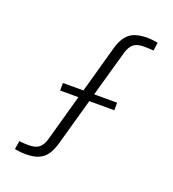

<svg xmlns="http://www.w3.org/2000/svg" viewBox="-146 -918 932 1037"><g transform="rotate(20 320.0 -400.0)"><path d="M118 8Q102 8 84.8 5.8Q67.5 3.5 56 1.5L64 -47Q75.5 -45 91.2 -44.2Q107 -43.5 120 -43.5Q159 -43.5 178.8 -60.5Q198.5 -77.5 207.5 -110.5L282.5 -379H177.5V-422.5H295.5L371 -693.5Q387.5 -752 421 -780Q454.5 -808 522.5 -808Q538.5 -808 556 -806Q573.5 -804 584 -801.5L577.5 -754.5Q565.5 -755.5 551.2 -756.2Q537 -757 520.5 -757Q481.5 -757 461.8 -740Q442 -723 432.5 -690L357 -422.5H489V-379H345L269 -108Q258 -70 241 -44.2Q224 -18.5 194.8 -5.2Q165.5 8 118 8Z"/></g></svg>

Font: Big Shoulders Text Thin Light
Style: Regular
Weight: 300
Version: Version 2.002